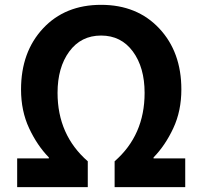

<svg xmlns="http://www.w3.org/2000/svg" viewBox="-20 -774 837 794"><path d="M51 0V-119H182V-123Q134 -172 100.5 -243.5Q67 -315 67 -404Q67 -559 158 -656.5Q249 -754 398 -754Q547 -754 638.5 -656.5Q730 -559 730 -404Q730 -315 696.5 -243.5Q663 -172 615 -123V-119H746V0H454V-107Q578 -215 578 -390Q578 -495 529.5 -561Q481 -627 398 -627Q315 -627 266.5 -561Q218 -495 218 -390Q218 -216 343 -107V0Z"/></svg>

Font: Swei Fan Sans CJK TC
Style: Bold
Weight: 700
Version: Version 2.130